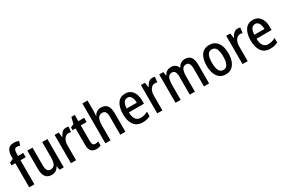

<svg xmlns="http://www.w3.org/2000/svg" viewBox="106 -1963 4677 3171"><g transform="rotate(-30 2445.0 -377.5)"><path d="M282 -459H182V0H83V-459H11V-510L83 -542V-571Q83 -669 116.5 -717Q150 -765 227 -765Q254 -765 276.5 -760Q299 -755 322 -747L298 -670Q283 -675 268.5 -678.5Q254 -682 239 -682Q208 -682 195 -657.5Q182 -633 182 -574V-540H282Z M742 -540V0H663L651 -71H645Q625 -31 590 -10.5Q555 10 512 10Q433 10 396 -41.5Q359 -93 359 -187V-540H458V-207Q458 -76 534 -76Q596 -76 619.5 -122Q643 -168 643 -259V-540Z M1098 -550Q1124 -550 1148 -543L1136 -443Q1117 -450 1091 -450Q1042 -450 1009.5 -403.5Q977 -357 977 -281V0H879V-540H956L969 -447H974Q994 -491 1025 -520.5Q1056 -550 1098 -550Z M1389 -75Q1418 -75 1449 -87V-9Q1432 0 1409 5Q1386 10 1360 10Q1299 10 1266 -27Q1233 -64 1233 -147V-459H1175V-510L1238 -540L1267 -659H1332V-540H1443V-459H1332V-154Q1332 -75 1389 -75Z M1634 -558Q1634 -508 1627 -468H1634Q1652 -508 1687 -528.5Q1722 -549 1764 -549Q1918 -549 1918 -360V0H1820V-339Q1820 -404 1801.5 -433.5Q1783 -463 1742 -463Q1682 -463 1658 -416Q1634 -369 1634 -273V0H1536V-760H1634Z M2227 -549Q2288 -549 2330 -518Q2372 -487 2393.5 -433Q2415 -379 2415 -308V-248H2127Q2130 -72 2255 -72Q2325 -72 2392 -110V-25Q2359 -7 2324 1.5Q2289 10 2246 10Q2136 10 2082 -65.5Q2028 -141 2028 -266Q2028 -403 2080 -476Q2132 -549 2227 -549ZM2227 -471Q2136 -471 2128 -322H2321Q2321 -385 2298 -428Q2275 -471 2227 -471Z M2744 -550Q2770 -550 2794 -543L2782 -443Q2763 -450 2737 -450Q2688 -450 2655.5 -403.5Q2623 -357 2623 -281V0H2525V-540H2602L2615 -447H2620Q2640 -491 2671 -520.5Q2702 -550 2744 -550Z M3369 -550Q3442 -550 3478 -503Q3514 -456 3514 -357V0H3416V-338Q3416 -403 3397.5 -433.5Q3379 -464 3341 -464Q3288 -464 3265.5 -420Q3243 -376 3243 -290V0H3145V-340Q3145 -405 3126.5 -434.5Q3108 -464 3070 -464Q3012 -464 2992 -413Q2972 -362 2972 -274V0H2874V-540H2952L2964 -468H2970Q2988 -509 3022 -529.5Q3056 -550 3100 -550Q3151 -550 3182.5 -527Q3214 -504 3227 -465H3234Q3275 -550 3369 -550Z M4040 -271Q4040 -187 4016.5 -124Q3993 -61 3946.5 -25.5Q3900 10 3830 10Q3764 10 3718 -25Q3672 -60 3648 -123Q3624 -186 3624 -271Q3624 -402 3676 -476Q3728 -550 3832 -550Q3927 -550 3983.5 -478.5Q4040 -407 4040 -271ZM3725 -270Q3725 -175 3750.5 -124.5Q3776 -74 3832 -74Q3887 -74 3913 -124Q3939 -174 3939 -271Q3939 -367 3913 -416.5Q3887 -466 3832 -466Q3775 -466 3750 -416.5Q3725 -367 3725 -270Z M4371 -550Q4397 -550 4421 -543L4409 -443Q4390 -450 4364 -450Q4315 -450 4282.5 -403.5Q4250 -357 4250 -281V0H4152V-540H4229L4242 -447H4247Q4267 -491 4298 -520.5Q4329 -550 4371 -550Z M4661 -549Q4722 -549 4764 -518Q4806 -487 4827.5 -433Q4849 -379 4849 -308V-248H4561Q4564 -72 4689 -72Q4759 -72 4826 -110V-25Q4793 -7 4758 1.5Q4723 10 4680 10Q4570 10 4516 -65.5Q4462 -141 4462 -266Q4462 -403 4514 -476Q4566 -549 4661 -549ZM4661 -471Q4570 -471 4562 -322H4755Q4755 -385 4732 -428Q4709 -471 4661 -471Z"/></g></svg>

Font: Noto Sans Arabic UI Cn Md
Style: Regular
Weight: 500
Width: 3
Designer: Monotype Design Team, Nadine Chahine and Nizar Qandah
Foundry: Monotype Imaging Inc.
Version: Version 2.010; ttfautohint (v1.8.4.7-5d5b)